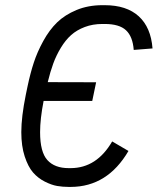

<svg xmlns="http://www.w3.org/2000/svg" viewBox="-20 -716 640 748"><path d="M354.5 -395.5 339.4 -322.8H149.9Q136.2 -252.9 136.2 -201.2Q136.2 -123.5 164.6 -92.3Q192.9 -61 247.6 -61H255.9Q356.9 -61.5 417 -165L480.5 -127.9Q398.9 11.7 255.9 12.2H247.6Q224.1 12.2 202.6 8.5Q181.2 4.9 154.5 -8.5Q127.9 -22 108.6 -44.2Q89.4 -66.4 76.2 -106.7Q63 -147 63 -201.2Q63 -260.7 80.6 -347.2L87.4 -379.9Q98.1 -430.7 111.6 -471.9Q125 -513.2 148.7 -556.4Q172.4 -599.6 202.6 -628.9Q232.9 -658.2 278.1 -677Q323.2 -695.8 378.9 -695.8H387.7Q473.1 -695.8 520.5 -652.6Q567.9 -609.4 574.2 -527.3L501 -521.5Q497.1 -573.7 470.9 -598.1Q444.8 -622.6 387.7 -622.6H378.9Q341.3 -622.6 310.3 -610.8Q279.3 -599.1 257.3 -579.6Q235.4 -560.1 217.3 -530.3Q199.2 -500.5 187.5 -468.5Q175.8 -436.5 166 -396Z"/></svg>

Font: Anka/Coder
Style: Italic
Weight: 400
Italic angle: -12°
Monospace: yes
Version: Version 001.100